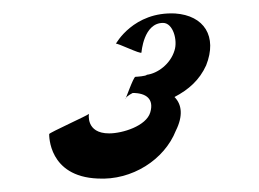

<svg xmlns="http://www.w3.org/2000/svg" viewBox="-20 -727 385 285"><path d="M190 -649C190 -649 193 -693 222 -693C237 -693 244 -667 239 -652C233 -632 214 -618 198 -616C197 -614 183 -613 181 -613C178 -613 166 -578 166 -580C166 -582 171 -586 177 -589C197 -589 209 -580 203 -560C197 -540 162 -529 142 -529C107 -529 112 -558 112 -558C111 -556 53 -530 53 -528C53 -526 52 -465 125 -462C176 -459 224 -490 241 -533C252 -555 250 -572 239 -583C260 -594 276 -608 286 -630C303 -673 283 -704 240 -707C178 -710 152 -662 152 -662C153 -664 189 -646 190 -649Z"/></svg>

Font: Drag You Down
Style: Regular
Weight: 400
Designer: Robert Jablonski
Foundry: Cannot Into Space Fonts
Version: Version 0.97